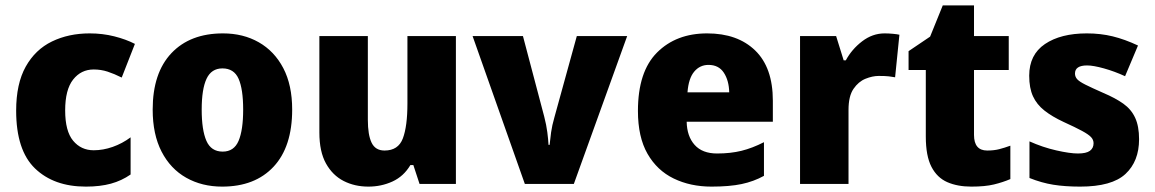

<svg xmlns="http://www.w3.org/2000/svg" viewBox="-20 -683 4288 713"><path d="M299 10Q180 10 110 -57.5Q40 -125 40 -272Q40 -372 75.5 -435.5Q111 -499 173 -529Q235 -559 313 -559Q361 -559 404.5 -548Q448 -537 481 -520L432 -395Q404 -409 379.5 -417Q355 -425 328 -425Q281 -425 251.5 -387.5Q222 -350 222 -273Q222 -196 251.5 -160.5Q281 -125 328 -125Q363 -125 398.5 -137.5Q434 -150 465 -173V-35Q432 -12 392 -1Q352 10 299 10Z M1065 -276Q1065 -138 996 -64Q927 10 805 10Q730 10 671.5 -23Q613 -56 580 -120Q547 -184 547 -276Q547 -412 616.5 -485.5Q686 -559 808 -559Q883 -559 941 -526Q999 -493 1032 -430Q1065 -367 1065 -276ZM729 -276Q729 -200 746.5 -160Q764 -120 807 -120Q849 -120 866 -160Q883 -200 883 -276Q883 -352 866 -390.5Q849 -429 806 -429Q765 -429 747 -390.5Q729 -352 729 -276Z M1673 -549V0H1538L1515 -70H1504Q1479 -28 1437.5 -9Q1396 10 1348 10Q1297 10 1256 -11Q1215 -32 1190.5 -76Q1166 -120 1166 -191V-549H1346V-238Q1346 -182 1360 -153Q1374 -124 1408 -124Q1459 -124 1476 -169Q1493 -214 1493 -299V-549Z M1929 0 1735 -549H1922L2001 -250Q2009 -219 2012.5 -192Q2016 -165 2017 -145H2021Q2023 -166 2026.5 -191.5Q2030 -217 2039 -248L2122 -549H2309L2111 0Z M2606 -559Q2719 -559 2784.5 -495.5Q2850 -432 2850 -309V-231H2530Q2531 -177 2559.5 -145Q2588 -113 2643 -113Q2693 -113 2733.5 -123Q2774 -133 2817 -155V-30Q2779 -9 2734 0.5Q2689 10 2622 10Q2544 10 2482 -20Q2420 -50 2384.5 -112Q2349 -174 2349 -271Q2349 -417 2420 -488Q2491 -559 2606 -559ZM2611 -442Q2579 -442 2558 -417Q2537 -392 2533 -340H2688Q2687 -384 2668 -413Q2649 -442 2611 -442Z M3265 -559Q3280 -559 3296 -557.5Q3312 -556 3320 -554L3304 -396Q3294 -398 3280.5 -399.5Q3267 -401 3243 -401Q3220 -401 3194 -390.5Q3168 -380 3149.5 -353Q3131 -326 3131 -275V0H2951V-549H3085L3113 -459H3121Q3143 -500 3181.5 -529.5Q3220 -559 3265 -559Z M3646 -124Q3671 -124 3690.5 -129Q3710 -134 3732 -142V-18Q3704 -6 3671 2Q3638 10 3587 10Q3536 10 3498 -6.5Q3460 -23 3439 -63.5Q3418 -104 3418 -176V-423H3354V-493L3434 -547L3481 -663H3597V-549H3726V-423H3597V-182Q3597 -124 3646 -124Z M4210 -166Q4210 -84 4159.5 -37Q4109 10 3991 10Q3935 10 3891.5 3Q3848 -4 3803 -22V-158Q3852 -136 3902.5 -124.5Q3953 -113 3983 -113Q4014 -113 4027.5 -123Q4041 -133 4041 -151Q4041 -164 4031.5 -174Q4022 -184 3998 -197Q3974 -210 3930 -230Q3887 -250 3858.5 -272.5Q3830 -295 3816 -325.5Q3802 -356 3802 -402Q3802 -480 3860.5 -519.5Q3919 -559 4016 -559Q4067 -559 4112 -548Q4157 -537 4206 -514L4158 -400Q4119 -418 4079.5 -429Q4040 -440 4017 -440Q3972 -440 3972 -410Q3972 -398 3980 -389Q3988 -380 4011 -368.5Q4034 -357 4077 -338Q4122 -319 4151.5 -298Q4181 -277 4195.5 -245.5Q4210 -214 4210 -166Z"/></svg>

Font: Noto Sans Disp ExtBd
Style: Regular
Weight: 800
Designer: Monotype Design Team
Foundry: Monotype Imaging Inc.
Version: Version 2.000;GOOG;noto-source:20170915:90ef993387c0; ttfaut